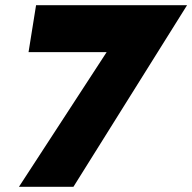

<svg xmlns="http://www.w3.org/2000/svg" viewBox="-20 -720 741 740"><path d="M90 -519 119 -700H701L263 0H53L391 -519Z"/></svg>

Font: Jost* Heavy
Style: Italic
Weight: 800
Italic angle: -10°
Version: Version 3.7